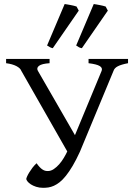

<svg xmlns="http://www.w3.org/2000/svg" viewBox="-20 -903 645 938"><path d="M605.5 -594.2Q572.3 -587.9 555.7 -579.3Q539.1 -570.8 534.7 -557.1L370.6 -162.1Q352.1 -121.6 335 -92.8Q317.9 -64 302 -44.2Q286.1 -24.4 271.5 -12.9Q256.8 -1.5 243.2 4.6Q229.5 10.7 216.6 12.7Q203.6 14.6 190.9 14.6Q171.9 14.6 156.5 9.5Q141.1 4.4 130.6 -2.4Q120.1 -9.3 114.3 -16.8Q108.4 -24.4 108.4 -28.8Q108.4 -31.7 112.1 -40.3Q115.7 -48.8 122.6 -60.1Q129.4 -71.3 138.4 -83.3Q147.5 -95.2 158.7 -105.5Q167 -93.8 174.3 -86.2Q181.6 -78.6 188.2 -74.5Q194.8 -70.3 200.9 -68.8Q207 -67.4 213.9 -67.4Q228.5 -67.4 242.7 -76.9Q256.8 -86.4 269.3 -100.6Q281.7 -114.7 291.7 -131.6Q301.8 -148.4 308.6 -163.1L84 -557.1Q79.6 -569.8 60.1 -580.1Q40.5 -590.3 9.8 -594.2V-615.2H222.2V-594.2Q184.1 -591.8 170.7 -581.5Q157.2 -571.3 165 -557.1L346.2 -242.7L476.6 -557.1Q481.9 -571.3 467.3 -580.3Q452.6 -589.4 412.6 -594.2V-615.2H605.5ZM237.8 -667.5Q229.5 -669.4 224.6 -672.1Q219.7 -674.8 210 -680.7L295.9 -883.3Q301.8 -882.3 309.8 -881.1Q317.9 -879.9 325.9 -878.2Q334 -876.5 341.6 -874.8Q349.1 -873 354 -871.1L364.7 -851.1ZM379.9 -667.5Q370.6 -669.4 365.7 -672.1Q360.8 -674.8 352.1 -680.7L438 -883.3Q443.8 -882.3 451.7 -881.1Q459.5 -879.9 467.5 -878.2Q475.6 -876.5 483.2 -874.8Q490.7 -873 496.1 -871.1L506.8 -851.1Z"/></svg>

Font: Noto Serif Devanagari
Style: Regular
Weight: 400
Designer: Monotype Design Team
Foundry: Monotype Imaging Inc.
Version: Version 1.01